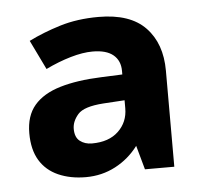

<svg xmlns="http://www.w3.org/2000/svg" viewBox="-36 -760 456 430"><g transform="rotate(-5 191.5 -544.5)"><path d="M200 -722Q271 -722 305.5 -686Q340 -650 340 -589V-373H274L259 -427Q238 -399 207.5 -383Q177 -367 141 -367Q106 -367 79 -379Q52 -391 37.5 -415Q23 -439 23 -476Q23 -515 43 -538.5Q63 -562 101.5 -573.5Q140 -585 194 -587L242 -589V-597Q242 -620 226.5 -633Q211 -646 180 -646Q158 -646 130.5 -638Q103 -630 74 -616L42 -682Q74 -698 113 -710Q152 -722 200 -722ZM194 -528Q150 -525 136.5 -509.5Q123 -494 123 -477Q123 -458 134 -449.5Q145 -441 161 -441Q199 -441 220.5 -461.5Q242 -482 242 -513V-531Z"/></g></svg>

Font: Noto Sans Malayalam
Style: Regular
Weight: 400
Designer: Jelle Bosma - Monotype Design Team
Foundry: Monotype Imaging Inc.
Version: Version 2.103